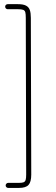

<svg xmlns="http://www.w3.org/2000/svg" viewBox="-20 -713 268 927"><path d="M7.3 182.1Q7.3 177.2 11 173.6Q14.6 169.9 19.5 169.9H71.8Q86.9 169.9 94 167Q101.1 164.1 103.8 155.8Q106.4 147.5 106.4 129.9L104.5 -626.5Q104.5 -645.5 102.1 -654.1Q99.6 -662.6 91.8 -665.5Q84 -668.5 66.9 -668.5H17.1Q12.2 -668.5 8.5 -672.1Q4.9 -675.8 4.9 -680.7Q4.9 -686 8.5 -689.5Q12.2 -692.9 17.1 -692.9H66.9Q91.8 -692.9 105.2 -686Q118.7 -679.2 123.8 -665Q128.9 -650.9 128.9 -626.5L130.9 129.9Q130.9 165.5 117.7 179.9Q104.5 194.3 71.8 194.3H19.5Q14.6 194.3 11 190.9Q7.3 187.5 7.3 182.1Z"/></svg>

Font: Velvelyne Light
Style: Regular
Weight: 200
Designer: Manon Van der Borght et Mariel Nils
Foundry: Velvetyne
Version: Version 1.070